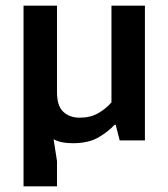

<svg xmlns="http://www.w3.org/2000/svg" viewBox="-20 -495 593 677"><path d="M373 -475H491V0H402L388 -55H384Q362 -31 327 -10.5Q292 10 236 10Q218 10 201 7Q184 4 169 -4L181 73V162H63V-475H181V-170Q181 -121 203.5 -100.5Q226 -80 261 -80Q298 -80 325.5 -95.5Q353 -111 373 -134Z"/></svg>

Font: Mukta SemiBold
Style: Regular
Weight: 600
Designer: Girish Dalvi and Yashodeep Gholap
Foundry: Ek Type
Version: Version 2.538;PS 1.002;hotconv 16.6.51;makeotf.lib2.5.65220;